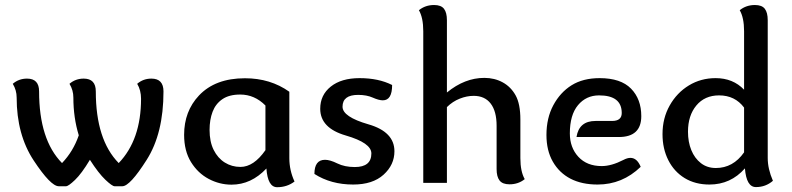

<svg xmlns="http://www.w3.org/2000/svg" viewBox="-20 -740 3204 777"><path d="M475.1 13.7H443.8Q434.1 13.7 406.5 -12.5Q378.9 -38.6 343.8 -93.3Q310.1 -37.1 283.4 -11.7Q256.8 13.7 247.1 13.7H217.8Q185.1 13.7 116.2 -90.8Q47.4 -195.3 47.4 -345.2Q47.4 -375 31.7 -400.9Q56.2 -421.9 89.4 -421.9Q138.2 -421.9 138.2 -370.1Q138.2 -174.3 231 -80.1Q276.4 -127.4 298.8 -192.4Q276.9 -263.7 276.9 -345.2Q276.9 -375 261.2 -400.9Q285.6 -421.9 318.8 -421.9Q367.7 -421.9 367.7 -370.1Q367.7 -174.3 460.4 -80.1Q550.8 -174.3 550.8 -340.3Q550.8 -375 535.2 -400.9Q559.6 -421.9 592.8 -421.9Q641.6 -421.9 641.6 -370.1Q641.6 -200.2 573.7 -93.3Q505.9 13.7 475.1 13.7Z M1101.6 17.6Q1063.5 17.6 1058.1 -58.1Q996.6 7.3 917 7.3Q868.7 7.3 824.7 -15.9Q780.8 -39.1 752.9 -84.2Q725.1 -129.4 725.1 -194.3Q725.1 -289.6 785.2 -353.5Q851.1 -423.3 971.2 -423.3Q1074.2 -423.3 1150.9 -368.7V-100.1Q1150.9 -50.8 1171.9 -5.4Q1141.6 17.6 1101.6 17.6ZM953.1 -64.5Q1006.8 -64.5 1054.2 -132.3V-313Q1010.3 -357.4 952.1 -357.4Q907.2 -357.4 879.9 -338.6Q852.5 -319.8 840.3 -287.6Q828.1 -255.4 828.1 -214.4Q828.1 -166.5 844.7 -133.3Q861.3 -100.1 889.6 -82.3Q918 -64.5 953.1 -64.5Z M1409.2 6.8Q1319.3 6.8 1252.4 -36.1Q1252.4 -93.3 1295.4 -93.3Q1315.4 -93.3 1345.2 -78.6Q1375 -64 1416 -64Q1482.9 -64 1482.9 -119.1Q1482.9 -161.6 1379.4 -191.7Q1275.9 -221.7 1275.9 -299.8Q1275.9 -355.5 1318.6 -389.6Q1361.3 -423.8 1435.1 -423.8Q1512.2 -423.8 1566.9 -396Q1566.9 -334 1529.3 -334Q1513.2 -334 1488.5 -345Q1463.9 -356 1429.2 -356Q1366.2 -356 1366.2 -308.1Q1366.2 -267.1 1471.2 -236.8Q1576.2 -206.5 1576.2 -127.9Q1576.2 -72.8 1532.2 -33Q1488.3 6.8 1409.2 6.8Z M2042 5.9Q2013.7 5.9 2001.7 -9.5Q1989.7 -24.9 1989.7 -55.7V-231Q1989.7 -289.6 1965.8 -320.8Q1941.9 -352.1 1897 -352.1Q1869.1 -352.1 1840.6 -340.8Q1812 -329.6 1788.6 -306.6V0H1692.9V-613.8Q1692.9 -668 1675.3 -698.7Q1701.2 -719.7 1736.8 -719.7Q1765.1 -719.7 1776.9 -704.3Q1788.6 -689 1788.6 -658.2V-365.7Q1860.8 -424.8 1939.9 -424.8Q1981.4 -424.8 2014.4 -406.7Q2047.4 -388.7 2066.7 -354Q2085.9 -319.3 2085.9 -256.3V-100.1Q2085.9 -45.9 2103.5 -15.1Q2077.6 5.9 2042 5.9Z M2398.4 6.8Q2334.5 6.8 2288.8 -16.8Q2243.2 -40.5 2217.3 -85.7Q2191.4 -130.9 2191.4 -193.8Q2191.4 -262.2 2219.2 -314.2Q2247.1 -366.2 2293.2 -395Q2339.4 -423.8 2406.7 -423.8Q2492.2 -423.8 2533.7 -381.3Q2575.2 -338.9 2575.2 -270Q2575.2 -185.5 2484.4 -185.5H2313Q2323.2 -250.5 2390.1 -250.5H2457Q2496.1 -250.5 2496.1 -282.7Q2496.1 -354 2404.3 -354Q2352.1 -354 2319.1 -314.5Q2286.1 -274.9 2286.1 -200.2Q2286.1 -142.6 2320.8 -105.2Q2355.5 -67.9 2415 -67.9Q2454.6 -67.9 2502.9 -92.8Q2518.6 -101.1 2531.2 -101.1Q2558.1 -101.1 2572.8 -64.9Q2498.5 6.8 2398.4 6.8Z M2877 -60.1Q2946.8 -60.1 2991.2 -123.5V-304.7Q2954.1 -354 2890.1 -354Q2832 -354 2798.1 -313.2Q2764.2 -272.5 2764.2 -207Q2764.2 -165.5 2777.6 -132.6Q2791 -99.6 2816.4 -79.8Q2841.8 -60.1 2877 -60.1ZM3039.1 17.1Q3000.5 17.1 2994.6 -58.6Q2937 6.8 2851.1 6.8Q2793.5 6.8 2750.7 -19.3Q2708 -45.4 2684.6 -91.8Q2661.1 -138.2 2661.1 -197.3Q2661.1 -261.7 2690.2 -313.2Q2719.2 -364.7 2767.8 -394.3Q2816.4 -423.8 2876 -423.8Q2946.3 -423.8 2991.2 -377V-613.8Q2991.2 -668 2973.6 -698.7Q2999.5 -719.7 3035.2 -719.7Q3063.5 -719.7 3075.2 -704.3Q3086.9 -689 3086.9 -658.2V-100.6Q3086.9 -56.6 3107.9 -8.3Q3078.6 17.1 3039.1 17.1Z"/></svg>

Font: Bainsley
Style: Regular
Weight: 400
Designer: Paul James MIller
Foundry: High-Logic / Made with FontCreator
Version: Version 1.411;March 28, 2021;FontCreator 13.0.0.2683 64-bit